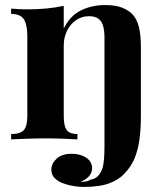

<svg xmlns="http://www.w3.org/2000/svg" viewBox="-20 -551 641 759"><path d="M396 -531Q438 -531 464.5 -520Q491 -509 506 -492Q522 -473 529.5 -443Q537 -413 537 -362V-94Q537 -40 531 2Q525 44 511.5 76Q498 108 473 134Q451 159 412.5 173.5Q374 188 310 188Q293 188 271 184.5Q249 181 229 173.5Q209 166 196 153Q183 140 183 120Q183 96 203.5 76.5Q224 57 264 57Q298 57 321 72.5Q344 88 344 114Q344 132 331.5 146Q319 160 298 168Q311 168 321 166Q331 164 338 159Q355 157 366.5 145.5Q378 134 384 117Q389 104 391 80Q393 56 393 28.5Q393 1 393 -22V-403Q393 -428 388 -447Q383 -466 370 -476.5Q357 -487 331 -487Q304 -487 281.5 -472Q259 -457 245.5 -430.5Q232 -404 232 -371V-93Q232 -51 244.5 -36Q257 -21 286 -21V0Q268 -1 233.5 -2.5Q199 -4 162 -4Q124 -4 84 -2.5Q44 -1 24 0V-21Q59 -21 73.5 -36Q88 -51 88 -93V-408Q88 -453 74.5 -474.5Q61 -496 24 -496V-517Q56 -514 86 -514Q128 -514 164.5 -517.5Q201 -521 232 -528V-438Q257 -489 300 -510Q343 -531 396 -531Z"/></svg>

Font: Playfair Display
Style: Bold
Weight: 700
Designer: Claus Eggers Sørensen
Foundry: Claus Eggers Sørensen
Version: Version 1.203